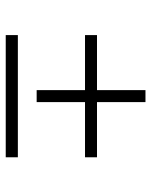

<svg xmlns="http://www.w3.org/2000/svg" viewBox="52 -638 530 673"><g transform="rotate(90 316.5 -301.0)"><path d="M102.5 -56.6V-99.1H530.8V-56.6ZM102.5 -334.5V-376.5H530.8V-334.5ZM295.4 -165V-546.4H337.4V-165Z"/></g></svg>

Font: Inter 18pt ExtraLight
Style: Regular
Weight: 250
Designer: Rasmus Andersson
Foundry: rsms
Version: Version 4.001;git-66647c0bb